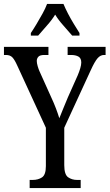

<svg xmlns="http://www.w3.org/2000/svg" viewBox="-23 -951 554 971"><path d="M127 0V-41H142Q170 -41 189.5 -54Q209 -67 209 -111V-305L64 -620Q51 -649 39.5 -661Q28 -673 7 -673H-3V-714H222V-673H201Q179 -673 171 -664Q163 -655 163 -643Q163 -632 167.5 -616.5Q172 -601 177 -590L236 -459Q250 -429 260 -402.5Q270 -376 277 -353Q285 -373 296 -400Q307 -427 320 -458L370 -570Q378 -589 383 -606Q388 -623 388 -635Q388 -657 373.5 -665Q359 -673 336 -673H319V-714H511V-673H503Q485 -673 470.5 -656.5Q456 -640 436 -596L302 -305V-116Q302 -68 321.5 -54.5Q341 -41 367 -41H385V0ZM133 -784Q146 -803 161.5 -829Q177 -855 192 -882Q207 -909 215 -931H298Q307 -909 321 -882Q335 -855 351 -829Q367 -803 379 -784V-771H342Q321 -796 297.5 -822Q274 -848 256 -877Q238 -848 214.5 -822Q191 -796 170 -771H133Z"/></svg>

Font: Noto Serif Myanmar ExtraCondensed
Style: Regular
Weight: 400
Width: 2
Designer: Ben Mitchell and the Monotype Design Team
Foundry: Monotype Imaging Inc.
Version: Version 2.106; ttfautohint (v1.8.4.7-5d5b)